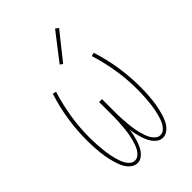

<svg xmlns="http://www.w3.org/2000/svg" viewBox="-222 -841 943 943"><g transform="rotate(-45 250.0 -369.0)"><path d="M162 8Q147 8 134 0Q121 -8 112 -19.5Q103 -31 97 -44.5Q91 -58 86.5 -72.5Q82 -87 78.5 -101.5Q75 -116 72.5 -130.5Q70 -145 68.5 -159.5Q67 -174 66 -189Q65 -204 64.5 -218.5Q64 -233 64 -248Q64 -319 75 -389.5Q86 -460 108 -528L126 -523Q105 -456 94 -387Q83 -318 83 -248Q83 -234 83.5 -221Q84 -208 85 -194.5Q86 -181 87 -167.5Q88 -154 90 -141Q92 -128 94.5 -114.5Q97 -101 100.5 -88.5Q104 -76 108.5 -63Q113 -50 120 -38.5Q127 -27 137.5 -18.5Q148 -10 162 -10Q176 -10 187 -19.5Q198 -29 205 -41Q212 -53 216.5 -66.5Q221 -80 224.5 -93.5Q228 -107 230.5 -120.5Q233 -134 234.5 -148Q236 -162 237 -176Q238 -190 239 -204Q240 -218 240 -232Q240 -246 240 -260V-338H260V-260Q260 -246 260 -232Q260 -218 261 -204Q262 -190 263 -176Q264 -162 265.5 -148Q267 -134 269.5 -120.5Q272 -107 275.5 -93.5Q279 -80 283.5 -66.5Q288 -53 295 -41Q302 -29 313 -19.5Q324 -10 338 -10Q352 -10 362.5 -18.5Q373 -27 380 -38.5Q387 -50 391.5 -63Q396 -76 399.5 -88.5Q403 -101 405.5 -114.5Q408 -128 410 -141Q412 -154 413 -167.5Q414 -181 415 -194.5Q416 -208 416.5 -221Q417 -234 417 -248Q417 -318 406 -387Q395 -456 374 -523L392 -528Q414 -460 425 -389.5Q436 -319 436 -248Q436 -233 435.5 -218.5Q435 -204 434 -189Q433 -174 431.5 -159.5Q430 -145 427.5 -130.5Q425 -116 421.5 -101.5Q418 -87 413.5 -72.5Q409 -58 403 -44.5Q397 -31 388 -19.5Q379 -8 366 0Q353 8 338 8Q323 8 310 -0.5Q297 -9 288 -21.5Q279 -34 273 -48Q267 -62 262.5 -76.5Q258 -91 255 -105.5Q252 -120 250 -135Q248 -120 245 -105.5Q242 -91 237.5 -76.5Q233 -62 227 -48Q221 -34 212 -21.5Q203 -9 190 -0.5Q177 8 162 8ZM247 -595 233 -605 342 -746 358 -734Z"/></g></svg>

Font: Zed Mono Thin
Style: Regular
Weight: 100
Monospace: yes
Designer: Belleve Invis
Foundry: Belleve Invis
Version: Version 1.0.0; ttfautohint (v1.8.4)